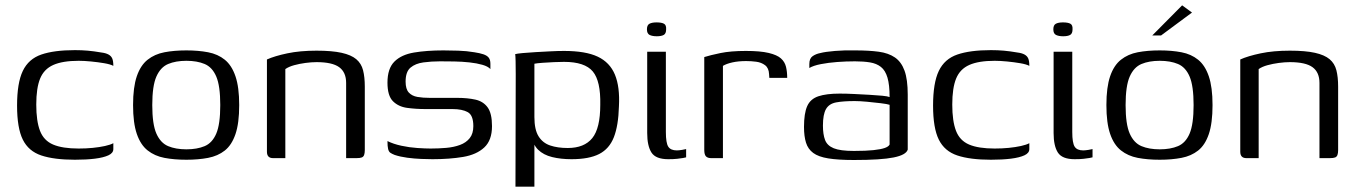

<svg xmlns="http://www.w3.org/2000/svg" viewBox="-20 -593 5092 720"><path d="M261 6Q183 6 135 -10Q87 -26 65.5 -69.5Q44 -113 44 -197Q44 -282 65.5 -327Q87 -372 135 -388.5Q183 -405 261 -405Q287 -405 309.5 -403Q332 -401 361 -396Q377 -394 387 -388.5Q397 -383 401 -373.5Q405 -364 405 -346Q394 -352 370.5 -356Q347 -360 321 -362.5Q295 -365 275 -365Q215 -365 180 -349.5Q145 -334 130.5 -298.5Q116 -263 116 -201Q116 -139 130 -102.5Q144 -66 179 -51Q214 -36 275 -36Q303 -36 328 -38.5Q353 -41 373.5 -45.5Q394 -50 405 -56V-34Q405 -19 386.5 -10.5Q368 -2 336 2Q304 6 261 6Z M679 6Q633 6 596.5 -1Q560 -8 533.5 -29Q507 -50 493 -91Q479 -132 479 -199Q479 -266 493 -307Q507 -348 533.5 -369Q560 -390 596.5 -397Q633 -404 679 -404Q724 -404 760.5 -397Q797 -390 823 -369Q849 -348 863 -307Q877 -266 877 -199Q877 -131 863 -90Q849 -49 823 -28.5Q797 -8 760.5 -1Q724 6 679 6ZM679 -33Q719 -33 747.5 -45Q776 -57 791 -92Q806 -127 806 -199Q806 -271 791 -306Q776 -341 747.5 -353Q719 -365 679 -365Q639 -365 610.5 -353Q582 -341 566.5 -306Q551 -271 551 -199Q551 -127 566.5 -92Q582 -57 610.5 -45Q639 -33 679 -33Z M1004 0Q981 0 981 -24V-370Q1010 -383 1057.5 -393Q1105 -403 1167 -403Q1225 -403 1261 -395Q1297 -387 1316 -371Q1335 -355 1341.5 -329.5Q1348 -304 1348 -268V-30Q1348 -19 1345.5 -12Q1343 -5 1336.5 -2.5Q1330 0 1317 0H1278V-282Q1278 -322 1252 -341Q1226 -360 1167 -360Q1148 -360 1125.5 -357Q1103 -354 1083 -348.5Q1063 -343 1050 -334V0Z M1602 4Q1585 4 1559.5 3Q1534 2 1507.5 -1.5Q1481 -5 1460 -12Q1450 -16 1444 -20Q1438 -24 1435.5 -34Q1433 -44 1433 -64Q1455 -53 1485 -46.5Q1515 -40 1545 -38Q1575 -36 1595 -36Q1625 -36 1653.5 -38.5Q1682 -41 1705 -49.5Q1728 -58 1741.5 -75Q1755 -92 1755 -120Q1755 -161 1734 -172.5Q1713 -184 1677 -184H1576Q1539 -184 1506.5 -188.5Q1474 -193 1453.5 -213.5Q1433 -234 1433 -283Q1433 -336 1459 -362Q1485 -388 1532.5 -396Q1580 -404 1643 -404Q1666 -404 1698 -403Q1730 -402 1759 -397Q1779 -394 1792.5 -389.5Q1806 -385 1812.5 -377Q1819 -369 1819 -354V-334Q1810 -344 1789 -350Q1768 -356 1740.5 -359Q1713 -362 1684 -362.5Q1655 -363 1630 -363Q1598 -363 1568 -359Q1538 -355 1519.5 -339.5Q1501 -324 1501 -287Q1501 -259 1513 -246Q1525 -233 1545.5 -229.5Q1566 -226 1592 -226H1695Q1733 -226 1762.5 -219.5Q1792 -213 1808.5 -190.5Q1825 -168 1825 -120Q1825 -67 1796 -40Q1767 -13 1716.5 -4.5Q1666 4 1602 4Z M1913 107 1914 -315Q1914 -343 1913.5 -363.5Q1913 -384 1912 -390Q1919 -392 1940 -394Q1961 -396 1988 -397.5Q2015 -399 2043.5 -400.5Q2072 -402 2095 -402Q2176 -402 2221.5 -380.5Q2267 -359 2286 -313Q2305 -267 2301 -194Q2299 -122 2282 -78.5Q2265 -35 2227 -15.5Q2189 4 2123 4Q2083 4 2050.5 -4Q2018 -12 1998 -31.5Q1978 -51 1972 -88L1984 -99V107ZM2109 -38Q2171 -38 2201 -75Q2231 -112 2231 -200Q2233 -289 2203 -325Q2173 -361 2095 -361Q2080 -361 2057.5 -360Q2035 -359 2014.5 -357.5Q1994 -356 1984 -354V-154Q1984 -107 1999.5 -82Q2015 -57 2043 -47.5Q2071 -38 2109 -38Z M2486 4Q2439 4 2423 -21Q2407 -46 2407 -94V-399H2477V-98Q2477 -57 2486 -43Q2495 -29 2518 -29Q2526 -29 2538 -31Q2550 -33 2553 -34V-3Q2550 -2 2541.5 -0.5Q2533 1 2519.5 2.5Q2506 4 2486 4ZM2443 -457Q2426 -457 2416 -462Q2406 -467 2406 -483Q2406 -499 2415.5 -504Q2425 -509 2442 -509Q2461 -509 2470 -504Q2479 -499 2478 -483Q2478 -467 2469 -462Q2460 -457 2443 -457Z M2691 0H2647Q2634 0 2627.5 -6.5Q2621 -13 2621 -31V-379Q2643 -386 2681.5 -394Q2720 -402 2777 -402Q2831 -402 2862.5 -394.5Q2894 -387 2908.5 -374Q2923 -361 2927.5 -342.5Q2932 -324 2932 -301H2865L2864 -315Q2863 -338 2849 -348.5Q2835 -359 2816 -361.5Q2797 -364 2778 -364Q2749 -364 2726.5 -359Q2704 -354 2691 -346Z M3182 7Q3123 7 3086 1Q3049 -5 3029.5 -19.5Q3010 -34 3002.5 -58Q2995 -82 2995 -117Q2995 -168 3007 -195Q3019 -222 3049 -232Q3079 -242 3129 -242Q3154 -242 3183.5 -240.5Q3213 -239 3240.5 -237.5Q3268 -236 3288.5 -234Q3309 -232 3316 -229Q3316 -275 3308 -302Q3300 -329 3283.5 -342Q3267 -355 3242.5 -359Q3218 -363 3186 -363Q3153 -363 3119.5 -360.5Q3086 -358 3058 -352.5Q3030 -347 3015 -338V-353Q3015 -374 3027.5 -382.5Q3040 -391 3056 -394Q3075 -399 3111.5 -402Q3148 -405 3188 -404Q3239 -404 3275.5 -399Q3312 -394 3336 -377.5Q3360 -361 3372 -328Q3384 -295 3384 -238V-32Q3378 -12 3331 -2.5Q3284 7 3182 7ZM3182 -27Q3228 -27 3255.5 -30Q3283 -33 3297.5 -38Q3312 -43 3316 -51V-200Q3307 -203 3282.5 -206Q3258 -209 3231 -211.5Q3204 -214 3185 -214Q3142 -214 3115.5 -209Q3089 -204 3077.5 -184Q3066 -164 3066 -122Q3066 -89 3074 -68Q3082 -47 3106.5 -37Q3131 -27 3182 -27Z M3696 6Q3618 6 3570 -10Q3522 -26 3500.5 -69.5Q3479 -113 3479 -197Q3479 -282 3500.5 -327Q3522 -372 3570 -388.5Q3618 -405 3696 -405Q3722 -405 3744.5 -403Q3767 -401 3796 -396Q3812 -394 3822 -388.5Q3832 -383 3836 -373.5Q3840 -364 3840 -346Q3829 -352 3805.5 -356Q3782 -360 3756 -362.5Q3730 -365 3710 -365Q3650 -365 3615 -349.5Q3580 -334 3565.5 -298.5Q3551 -263 3551 -201Q3551 -139 3565 -102.5Q3579 -66 3614 -51Q3649 -36 3710 -36Q3738 -36 3763 -38.5Q3788 -41 3808.5 -45.5Q3829 -50 3840 -56V-34Q3840 -19 3821.5 -10.5Q3803 -2 3771 2Q3739 6 3696 6Z M4010 4Q3963 4 3947 -21Q3931 -46 3931 -94V-399H4001V-98Q4001 -57 4010 -43Q4019 -29 4042 -29Q4050 -29 4062 -31Q4074 -33 4077 -34V-3Q4074 -2 4065.5 -0.5Q4057 1 4043.5 2.5Q4030 4 4010 4ZM3967 -457Q3950 -457 3940 -462Q3930 -467 3930 -483Q3930 -499 3939.5 -504Q3949 -509 3966 -509Q3985 -509 3994 -504Q4003 -499 4002 -483Q4002 -467 3993 -462Q3984 -457 3967 -457Z M4329 6Q4283 6 4246.5 -1Q4210 -8 4183.5 -29Q4157 -50 4143 -91Q4129 -132 4129 -199Q4129 -266 4143 -307Q4157 -348 4183.5 -369Q4210 -390 4246.5 -397Q4283 -404 4329 -404Q4374 -404 4410.5 -397Q4447 -390 4473 -369Q4499 -348 4513 -307Q4527 -266 4527 -199Q4527 -131 4513 -90Q4499 -49 4473 -28.5Q4447 -8 4410.5 -1Q4374 6 4329 6ZM4329 -33Q4369 -33 4397.5 -45Q4426 -57 4441 -92Q4456 -127 4456 -199Q4456 -271 4441 -306Q4426 -341 4397.5 -353Q4369 -365 4329 -365Q4289 -365 4260.5 -353Q4232 -341 4216.5 -306Q4201 -271 4201 -199Q4201 -127 4216.5 -92Q4232 -57 4260.5 -45Q4289 -33 4329 -33ZM4301 -460 4413 -573 4450 -546 4334 -460Z M4654 0Q4631 0 4631 -24V-370Q4660 -383 4707.5 -393Q4755 -403 4817 -403Q4875 -403 4911 -395Q4947 -387 4966 -371Q4985 -355 4991.5 -329.5Q4998 -304 4998 -268V-30Q4998 -19 4995.5 -12Q4993 -5 4986.5 -2.5Q4980 0 4967 0H4928V-282Q4928 -322 4902 -341Q4876 -360 4817 -360Q4798 -360 4775.5 -357Q4753 -354 4733 -348.5Q4713 -343 4700 -334V0Z"/></svg>

Font: Genos
Style: Regular
Weight: 400
Designer: Robert E. Leuschke
Foundry: Robert E. Leuschke
Version: Version 1.010